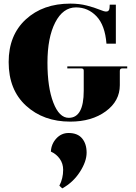

<svg xmlns="http://www.w3.org/2000/svg" viewBox="-20 -662 751 1064"><path d="M369 12Q221 12 124.5 -76Q28 -164 28 -318Q28 -467 123 -554.5Q218 -642 370 -642Q420 -642 462 -631Q504 -620 530.5 -609Q557 -598 568 -598Q586 -598 587 -619L588 -636H622V-420H570Q562 -522 515 -571.5Q468 -621 401 -621Q329 -621 286 -537.5Q243 -454 243 -314Q243 -178 275.5 -93.5Q308 -9 361 -9Q444 -9 444 -159V-271Q444 -283 430 -283H353V-294H685V-283H658Q644 -283 644 -269V-190Q644 -102 566 -45Q488 12 369 12ZM325 382 309 367Q330 327 330 279Q330 245 311.5 218.5Q293 192 262 178Q264 136 292 105.5Q320 75 360 75Q410 75 435 105Q460 135 460 184Q460 233 422.5 291Q385 349 325 382Z"/></svg>

Font: Arapey Black-Display
Style: Regular
Weight: 900
Designer: Eduardo Rodriguez Tunni
Foundry: Eduardo Rodriguez Tunni
Version: Version 4.000